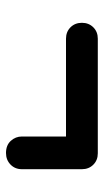

<svg xmlns="http://www.w3.org/2000/svg" viewBox="127 -607 346 640"><g transform="rotate(90 300.0 -287.0)"><path d="M490 -134Q464 -134 449.5 -150Q435 -166 435 -187V-334H109Q86 -334 71 -349Q56 -364 56 -387Q56 -410 71 -425Q86 -440 109 -440H491Q514 -440 529 -425Q544 -410 544 -387V-187Q544 -164 528.5 -149Q513 -134 490 -134Z"/></g></svg>

Font: Nunito VF Beta Light
Style: Regular
Weight: 300
Designer: Vernon Adams
Foundry: newtypography
Version: Version 3.001